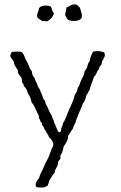

<svg xmlns="http://www.w3.org/2000/svg" viewBox="-20 -672 539 855"><path d="M192 155C195 148 198 140 200 131C208 120 214 106 223 97C225 77 240 70 239 48C242 43 245 39 249 35V21C257 10 261 -6 264 -21C271 -29 275 -39 280 -47C281 -54 284 -59 283 -67C292 -77 297 -91 305 -100C307 -111 313 -118 316 -127C319 -137 322 -146 326 -155C333 -174 342 -190 348 -209C356 -219 362 -231 364 -247C370 -253 372 -263 378 -269C383 -291 392 -308 398 -329C402 -334 407 -338 409 -345C413 -351 414 -360 421 -364C421 -373 426 -379 432 -384C432 -391 435 -394 435 -401C442 -411 453 -426 443 -439C428 -445 410 -446 394 -442C389 -429 381 -418 380 -401C373 -393 370 -382 367 -370C362 -365 361 -357 356 -353C356 -338 347 -327 342 -316C336 -304 335 -291 326 -280C326 -275 323 -273 324 -267C320 -263 318 -255 313 -250C308 -226 298 -206 288 -185C279 -164 272 -140 260 -122C260 -114 256 -108 253 -102C252 -94 253 -84 244 -83C237 -85 236 -93 233 -99C230 -105 228 -113 225 -119C220 -124 221 -134 217 -140C214 -146 211 -153 209 -160C198 -174 194 -194 184 -209C183 -213 181 -217 181 -222C178 -225 175 -229 173 -233C171 -237 170 -242 168 -247C165 -256 159 -265 157 -275C153 -278 151 -284 148 -289C146 -302 137 -309 135 -323C131 -328 127 -333 124 -340C124 -346 122 -350 121 -356C118 -360 114 -364 112 -370C108 -386 98 -397 93 -411C88 -422 85 -436 74 -441C61 -443 46 -442 33 -441C29 -435 26 -429 26 -423C27 -413 40 -404 42 -395C43 -378 56 -369 60 -357C61 -353 60 -349 61 -345C67 -338 72 -330 77 -323C76 -315 79 -312 78 -305C82 -301 86 -297 86 -289C91 -284 96 -279 99 -272C101 -268 102 -262 104 -256C113 -246 118 -231 121 -215C136 -201 141 -176 153 -157V-146C156 -142 160 -138 160 -130C167 -129 166 -120 168 -114C176 -109 176 -95 184 -89C187 -78 196 -73 198 -61C207 -54 214 -45 217 -33C218 -23 215 -17 211 -12C204 8 197 29 187 46C180 57 176 71 170 83C164 96 157 106 154 122C146 130 135 142 140 158C145 165 161 162 173 163C181 161 187 158 192 155ZM343 -591C348 -609 339 -623 336 -638C330 -642 327 -649 319 -652C303 -654 295 -649 288 -644C283 -642 279 -641 275 -638C277 -624 270 -617 270 -605C274 -597 277 -590 283 -584C300 -575 332 -577 343 -591ZM146 -595C151 -588 161 -584 168 -578C176 -579 183 -577 190 -577C204 -585 216 -595 220 -614C210 -620 213 -638 204 -644C187 -650 163 -648 154 -636C153 -620 142 -612 146 -595Z"/></svg>

Font: FuturaRener
Style: Light
Weight: 300
Designer: BSozoo
Foundry: BSozoo
Version: Version 1.0